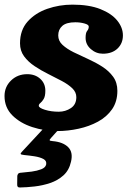

<svg xmlns="http://www.w3.org/2000/svg" viewBox="-59 -560 588 849"><path d="M278.5 -130.5Q278.5 -152.5 260.5 -169.8Q242.5 -187 214.2 -202Q186 -217 154.2 -232.8Q122.5 -248.5 94 -267.5Q65.5 -286.5 47.5 -311Q29.5 -335.5 29.5 -368.5Q29.5 -427 63.2 -464.8Q97 -502.5 150 -521Q203 -539.5 261.5 -539.5Q335 -539.5 384.8 -519.8Q434.5 -500 459.5 -469Q484.5 -438 484.5 -403.5Q484.5 -368 460.5 -345.2Q436.5 -322.5 396 -322.5Q366 -322.5 342.8 -342.8Q319.5 -363 319.5 -392.5Q319.5 -415.5 326.5 -423.5Q333.5 -431.5 333.5 -442.5Q333.5 -451 314.5 -456.2Q295.5 -461.5 274 -461.5Q234.5 -461.5 216.5 -445.5Q198.5 -429.5 198.5 -403.5Q198.5 -379 217.5 -361.5Q236.5 -344 266.2 -329.2Q296 -314.5 329.5 -299.5Q363 -284.5 392.8 -265.5Q422.5 -246.5 441.2 -220.8Q460 -195 460 -158.5Q460 -111 436.8 -77.2Q413.5 -43.5 374.5 -22.2Q335.5 -1 288.5 9.2Q241.5 19.5 194.5 19.5Q137.5 19.5 83.8 2Q30 -15.5 -4.5 -50Q-39 -84.5 -39 -135.5Q-39 -176 -10.2 -204Q18.5 -232 61.5 -232Q96.5 -232 119 -211.5Q141.5 -191 141.5 -159Q141.5 -134.5 134.2 -122.5Q127 -110.5 119.8 -104.8Q112.5 -99 112.5 -92.5Q112.5 -83 139.8 -74.5Q167 -66 201 -66Q230.5 -66 254.5 -82Q278.5 -98 278.5 -130.5ZM17 254.5 17.5 217Q19.5 208.5 24.2 206Q29 203.5 36.5 203.5Q57 202 81 198.8Q105 195.5 123.2 188.5Q141.5 181.5 145 168Q148.5 151.5 133.2 143.2Q118 135 94 131.2Q70 127.5 48 125.5Q33.5 124 32.5 120.8Q31.5 117.5 38 111L142 -1Q146.5 -6 157 -6H196.5Q207.5 -6 210.2 -4Q213 -2 208 4L168 48.5Q160 57 160.5 60Q161 63 174 64Q219.5 68 242.2 90.5Q265 113 255 155Q246.5 193 221.5 215.5Q196.5 238 163 249.2Q129.5 260.5 94.2 264.5Q59 268.5 30 269Q16 270 17 254.5Z"/></svg>

Font: Besley* Heavy
Style: Italic
Weight: 800
Italic angle: -13°
Designer: Owen Earl
Foundry: indestructible type*
Version: Version 3.000; ttfautohint (v1.8.3)